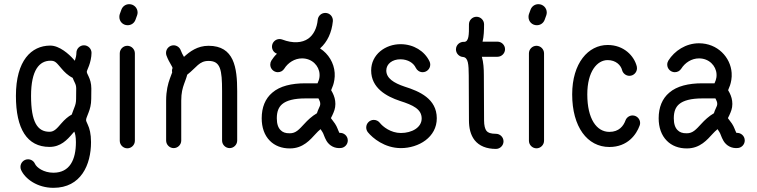

<svg xmlns="http://www.w3.org/2000/svg" viewBox="-20 -714 3666 930"><path d="M82 108.9C101.6 152.8 161.1 195.8 238.8 195.8C372.6 195.8 420.9 83.5 420.9 -25.4C420.9 -66.4 413.6 -92.3 405.3 -109.9C398.9 -124 397 -127.9 397 -132.3C397 -141.1 400.9 -146.5 409.2 -169.4C415.5 -185.5 421.9 -207 421.9 -235.4L422.4 -285.2C422.4 -310.5 416 -329.6 409.2 -343.8C402.8 -357.4 400.4 -361.8 400.4 -365.2C400.4 -371.1 403.8 -376 411.1 -395.5C417 -411.1 423.3 -436.5 423.3 -458C423.3 -478 406.7 -494.6 386.7 -494.6C366.7 -494.6 350.1 -478 350.1 -458C350.1 -446.3 346.7 -431.6 342.8 -420.9L342.3 -419.9L335 -428.2C314.9 -450.7 268.1 -493.7 222.7 -493.2C132.3 -492.7 57.1 -421.4 57.1 -249.5C57.1 -90.3 110.8 -2.4 219.7 -2.4C273.4 -2.4 304.7 -35.6 332.5 -68.4L339.8 -76.7C343.8 -67.9 347.7 -52.2 347.7 -25.4C347.7 59.6 317.9 122.6 238.8 122.6C191.4 122.6 157.2 97.2 149.4 79.6C143.6 66.4 130.9 57.6 115.7 57.6C95.7 57.6 79.1 74.2 79.1 94.2C79.1 99.6 80.1 104.5 82 108.9ZM130.4 -249.5C130.4 -376 171.4 -419.4 223.6 -419.9C249 -420.4 253.9 -409.2 279.3 -380.4C291 -366.7 307.6 -349.1 332 -336.9C335 -328.6 338.9 -320.8 342.8 -312.5C346.7 -304.2 349.1 -296.9 349.1 -285.2L348.6 -235.4C348.6 -218.3 345.7 -207 340.8 -194.8C336.4 -182.1 331.1 -170.9 327.6 -159.2C310.1 -149.9 293 -134.8 276.9 -116.2C254.9 -90.3 241.7 -75.7 219.7 -75.7C161.1 -75.7 130.4 -123 130.4 -249.5Z M633.3 -32.2V-455.6C633.3 -475.6 616.7 -492.2 596.7 -492.2C576.7 -492.2 560.1 -475.6 560.1 -455.6V-32.2C560.1 -12.2 576.7 4.4 596.7 4.4C616.7 4.4 633.3 -12.2 633.3 -32.2ZM636.2 -618.2 644 -639.6C645.5 -644 646.5 -648.4 646.5 -653.3C646.5 -675.8 628.4 -693.8 606 -693.8C588.4 -693.8 573.7 -683.1 567.9 -667L560.1 -645.5C558.6 -641.1 558.1 -636.7 558.1 -631.8C558.1 -609.4 575.7 -591.8 598.1 -591.8C615.7 -591.8 630.4 -602.1 636.2 -618.2Z M786.1 -445.8C792.5 -427.7 802.2 -410.6 809.1 -398.9C813.5 -391.6 814.9 -388.2 815.9 -384.8C814 -380.4 813 -375.5 813 -370.6C813 -368.2 813.5 -365.7 814 -363.3C811.5 -355.5 807.6 -346.7 802.7 -333C793.9 -308.6 784.7 -274.9 784.7 -226.6V-33.2C784.7 -13.2 801.3 3.4 821.3 3.4C841.3 3.4 857.9 -13.2 857.9 -33.2V-226.6C857.9 -264.2 864.3 -287.1 872.1 -308.6C877.4 -323.7 883.3 -337.4 886.7 -352.1C932.6 -387.7 944.3 -418.9 990.2 -418.9C1047.9 -418.9 1055.7 -377 1055.7 -272.5V-33.2C1055.7 -13.2 1072.3 3.4 1092.3 3.4C1112.3 3.4 1128.9 -13.2 1128.9 -33.2V-272.5C1128.9 -386.7 1114.3 -492.2 990.2 -492.2C936.5 -492.2 899.9 -464.8 871.1 -438.5C865.2 -448.7 859.4 -459 855.5 -470.2C850.6 -483.9 836.9 -494.6 820.8 -494.6C800.8 -494.6 784.2 -478 784.2 -458C784.2 -453.6 784.7 -450.2 786.1 -445.8Z M1347.2 -522.5C1343.3 -523.9 1338.4 -524.9 1334 -524.9C1314 -524.9 1297.4 -508.3 1297.4 -488.3C1297.4 -472.7 1306.6 -459.5 1320.8 -454.1C1320.8 -454.1 1321.8 -453.6 1321.3 -453.6C1310.5 -443.4 1301.8 -432.1 1294.4 -420.4C1291 -414.6 1289.1 -408.2 1289.1 -400.9C1289.1 -380.9 1305.7 -364.3 1325.7 -364.3C1338.9 -364.3 1350.1 -370.6 1356.9 -381.3C1375 -410.2 1407.2 -431.2 1442.9 -431.2C1491.7 -431.2 1525.4 -395.5 1527.8 -355.5C1528.8 -343.3 1526.4 -332 1523.9 -325.2L1518.1 -310.5H1458.5C1392.6 -310.5 1335.9 -297.4 1298.8 -265.1C1264.6 -236.3 1247.6 -193.8 1247.6 -141.1C1247.6 -96.7 1260.7 -58.6 1287.1 -32.2C1310.5 -8.3 1344.7 5.4 1384.8 4.9C1448.7 4.9 1483.4 -38.1 1508.8 -65.4C1516.1 -73.7 1524.4 -81.5 1532.7 -88.4L1542 -74.2C1547.4 -66.4 1550.3 -51.3 1561.5 -31.7C1575.2 -8.8 1600.6 6.3 1631.8 2.9C1649.9 1 1664.6 -14.6 1664.6 -33.7C1664.6 -56.6 1644.5 -72.3 1624 -70.3C1616.7 -84 1613.8 -98.6 1602.5 -115.2C1592.3 -130.4 1583.5 -139.6 1583 -142.1L1589.8 -155.8C1597.7 -172.9 1604.5 -188.5 1604.5 -210.4C1604.5 -231 1599.1 -248 1591.3 -263.7C1585 -276.4 1584 -276.4 1584 -276.9C1584 -278.8 1586.9 -283.2 1593.3 -300.8C1597.7 -313.5 1603 -337.4 1601.1 -361.3C1597.7 -409.2 1571.3 -453.1 1530.3 -479.5C1565.9 -511.2 1586.9 -556.6 1592.3 -611.3C1594.2 -631.8 1578.6 -651.4 1555.7 -651.4C1536.6 -651.4 1521 -637.2 1519 -618.2C1515.1 -577.1 1498 -544.4 1473.1 -526.9C1443.4 -505.9 1398.4 -502.9 1347.2 -522.5ZM1320.8 -141.1C1320.8 -174.3 1330.1 -195.3 1346.7 -209.5C1367.7 -227.5 1405.3 -237.3 1458.5 -237.3H1522.5L1525.9 -230.5C1529.3 -223.6 1531.2 -218.3 1531.2 -210.4C1531.2 -203.6 1528.8 -198.7 1523.4 -187C1521 -182.1 1518.1 -174.8 1515.1 -165.5C1490.7 -151.4 1469.2 -130.9 1455.1 -115.2C1427.7 -85.9 1413.1 -68.4 1383.8 -68.4C1362.3 -67.9 1348.6 -73.7 1338.9 -84C1327.6 -95.2 1320.8 -113.3 1320.8 -141.1Z M1761.7 -73.7C1784.7 -45.4 1842.8 3.4 1921.9 3.4C2007.8 3.4 2096.2 -49.3 2095.7 -141.6C2095.2 -235.4 2012.7 -271.5 1939.9 -294.4C1887.2 -312 1851.1 -335 1851.1 -372.6C1851.1 -404.3 1880.4 -427.2 1920.4 -426.8C1956.1 -426.3 1982.9 -409.2 1994.1 -385.3C2000 -373 2012.7 -364.3 2027.3 -364.3C2047.4 -364.3 2064 -380.9 2064 -400.9C2064 -406.2 2063 -411.6 2060.5 -416.5C2036.6 -466.8 1983.4 -499.5 1921.4 -500C1846.2 -500.5 1777.8 -449.7 1777.8 -372.6C1777.8 -288.1 1851.1 -247.1 1917.5 -225.1C1981.9 -204.6 2022 -185.1 2022.5 -140.6C2022.9 -96.2 1974.6 -69.8 1921.9 -69.8C1873 -69.8 1834.5 -100.1 1819.3 -119.6C1812.5 -127.9 1802.2 -133.3 1790.5 -133.3C1770.5 -133.3 1753.9 -116.7 1753.9 -96.7C1753.9 -87.9 1756.8 -80.1 1761.7 -73.7Z M2389.6 -512.2H2317.4C2323.7 -537.6 2324.7 -567.9 2324.7 -596.2C2324.7 -616.2 2308.1 -632.8 2288.1 -632.8C2268.1 -632.8 2251.5 -616.2 2251.5 -596.2C2252 -545.4 2251 -512.7 2229 -511.2H2228.5H2228C2208.5 -512.7 2188.5 -497.6 2188.5 -474.6C2188.5 -455.6 2203.6 -439.5 2222.2 -438C2248.5 -436 2250 -401.4 2250.5 -348.6L2251.5 -130.9C2251.5 -94.7 2258.8 -61 2278.8 -35.2C2301.3 -6.8 2336.9 7.3 2382.3 7.3C2402.3 7.3 2418.9 -9.3 2418.9 -29.3C2418.9 -49.3 2402.3 -65.9 2382.3 -65.9C2356.4 -65.9 2343.3 -71.3 2336.4 -80.1C2329.1 -89.4 2324.7 -106.9 2324.7 -130.9L2323.7 -349.6C2323.7 -380.9 2321.8 -412.1 2314 -439H2389.6C2409.7 -439 2426.3 -455.6 2426.3 -475.6C2426.3 -495.6 2409.7 -512.2 2389.6 -512.2Z M2615.2 -32.2V-455.6C2615.2 -475.6 2598.6 -492.2 2578.6 -492.2C2558.6 -492.2 2542 -475.6 2542 -455.6V-32.2C2542 -12.2 2558.6 4.4 2578.6 4.4C2598.6 4.4 2615.2 -12.2 2615.2 -32.2ZM2618.2 -618.2 2626 -639.6C2627.4 -644 2628.4 -648.4 2628.4 -653.3C2628.4 -675.8 2610.4 -693.8 2587.9 -693.8C2570.3 -693.8 2555.7 -683.1 2549.8 -667L2542 -645.5C2540.5 -641.1 2540 -636.7 2540 -631.8C2540 -609.4 2557.6 -591.8 2580.1 -591.8C2597.7 -591.8 2612.3 -602.1 2618.2 -618.2Z M3009.8 -130.9C3000 -104 2978.5 -75.2 2931.6 -75.2C2870.1 -75.2 2824.7 -137.7 2824.7 -256.8C2824.7 -368.2 2872.6 -422.9 2923.3 -422.9C2963.4 -422.9 2987.3 -397.9 2993.2 -374.5C2997.1 -358.9 3011.7 -346.7 3028.8 -346.7C3048.8 -346.7 3065.4 -363.3 3065.4 -383.3C3065.4 -386.2 3064.9 -389.6 3064.5 -392.1C3051.8 -442.9 3002.4 -496.1 2923.3 -496.1C2829.6 -496.1 2751.5 -408.7 2751.5 -256.8C2751.5 -99.6 2824.7 -2 2931.6 -2C3020.5 -2 3062.5 -62.5 3078.1 -105.5C3079.6 -109.4 3080.6 -113.8 3080.6 -118.2C3080.6 -138.2 3064 -154.8 3043.9 -154.8C3028.3 -154.8 3014.6 -144.5 3009.8 -130.9Z M3170.4 -141.1C3170.4 -96.7 3183.6 -58.6 3210 -32.2C3233.4 -8.3 3267.6 5.4 3307.6 4.9C3371.6 4.9 3406.2 -38.1 3431.6 -65.4C3439 -73.7 3447.3 -81.5 3455.6 -88.4L3464.8 -74.2C3470.2 -66.4 3473.1 -51.3 3484.4 -31.7C3498 -8.8 3523.4 6.3 3554.7 2.9C3572.8 1 3587.4 -14.6 3587.4 -33.7C3587.4 -56.6 3567.4 -72.3 3546.9 -70.3C3539.6 -84 3536.6 -98.6 3525.4 -115.2C3515.1 -130.4 3506.3 -139.6 3505.9 -142.1L3512.7 -155.8C3520.5 -172.9 3527.3 -188.5 3527.3 -210.4C3527.3 -231 3522 -248 3514.2 -263.7C3507.8 -276.4 3506.8 -276.4 3506.8 -276.9C3506.8 -278.8 3509.8 -283.2 3516.1 -300.8C3520.5 -313.5 3525.9 -337.4 3523.9 -361.3C3518.6 -436.5 3455.6 -504.4 3365.7 -504.4C3301.8 -504.4 3247.1 -467.8 3217.3 -420.4C3213.9 -414.6 3211.9 -408.2 3211.9 -400.9C3211.9 -380.9 3228.5 -364.3 3248.5 -364.3C3261.7 -364.3 3272.9 -370.6 3279.8 -381.3C3297.9 -410.2 3330.1 -431.2 3365.7 -431.2C3414.6 -431.2 3448.2 -395.5 3450.7 -355.5C3451.7 -343.3 3449.2 -332 3446.8 -325.2L3440.9 -310.5H3381.3C3315.4 -310.5 3258.8 -297.4 3221.7 -265.1C3187.5 -236.3 3170.4 -193.8 3170.4 -141.1ZM3243.7 -141.1C3243.7 -174.3 3252.9 -195.3 3269.5 -209.5C3290.5 -227.5 3328.1 -237.3 3381.3 -237.3H3445.3L3448.7 -230.5C3452.1 -223.6 3454.1 -218.3 3454.1 -210.4C3454.1 -203.6 3451.7 -198.7 3446.3 -187C3443.8 -182.1 3440.9 -174.8 3438 -165.5C3413.6 -151.4 3392.1 -130.9 3377.9 -115.2C3350.6 -85.9 3335.9 -68.4 3306.6 -68.4C3285.2 -67.9 3271.5 -73.7 3261.7 -84C3250.5 -95.2 3243.7 -113.3 3243.7 -141.1Z"/></svg>

Font: Velvelyne
Style: Regular
Weight: 400
Designer: Manon Van der Borght et Mariel Nils
Foundry: Velvetyne
Version: Version 1.070;Glyphs 3.3.1 (3343)